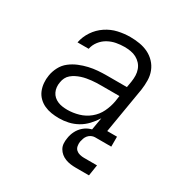

<svg xmlns="http://www.w3.org/2000/svg" viewBox="-165 -658 929 970"><g transform="rotate(30 300.0 -173.0)"><path d="M211 8Q188 8 166 4.5Q144 1 124.5 -8Q105 -17 90 -32Q75 -47 67 -66.5Q59 -86 57 -108.5Q55 -131 59 -154Q63 -179 76 -204Q89 -229 111 -246Q133 -263 158.5 -273.5Q184 -284 210 -290Q236 -296 262 -298Q288 -300 314 -300H430L436 -335Q439 -354 438.5 -372Q438 -390 432 -406.5Q426 -423 414.5 -435.5Q403 -448 388 -456Q373 -464 355 -467Q337 -470 319 -470Q295 -470 271 -465.5Q247 -461 225 -449Q203 -437 187 -416.5Q171 -396 166 -371H101Q108 -407 129 -438.5Q150 -470 181.5 -491Q213 -512 248.5 -520Q284 -528 319 -528Q347 -528 374 -523.5Q401 -519 424.5 -507.5Q448 -496 466 -477Q484 -458 493.5 -433.5Q503 -409 503.5 -381.5Q504 -354 500 -326L455 -58H512V0H380L397 -99Q382 -75 362 -53.5Q342 -32 317 -18Q292 -4 265 2Q238 8 211 8ZM226 -50Q259 -50 292 -59.5Q325 -69 352 -91Q379 -113 394 -144Q409 -175 415 -208L420 -242H314Q300 -242 286 -241.5Q272 -241 258.5 -239.5Q245 -238 231 -235.5Q217 -233 203 -228.5Q189 -224 176 -217.5Q163 -211 151.5 -201.5Q140 -192 133.5 -179Q127 -166 125 -152Q122 -137 123.5 -122.5Q125 -108 131 -95.5Q137 -83 147 -74Q157 -65 170 -59.5Q183 -54 197.5 -52Q212 -50 226 -50ZM412 182Q395 182 379.5 180Q364 178 349.5 172.5Q335 167 323.5 157.5Q312 148 304.5 135Q297 122 296 106Q295 90 298 74Q301 52 311.5 31.5Q322 11 339.5 -4Q357 -19 379 -25.5Q401 -32 422 -32L417 0Q407 0 396.5 5Q386 10 379 18.5Q372 27 368.5 37Q365 47 363 57Q361 70 363.5 83Q366 96 375 104Q384 112 396.5 115Q409 118 422 118H497L487 182Z"/></g></svg>

Font: Iosevka Etoile Light Oblique
Style: Regular
Weight: 300
Italic angle: -9°
Designer: Belleve Invis
Foundry: Belleve Invis
Version: Version 15.5.2; ttfautohint (v1.8.4)